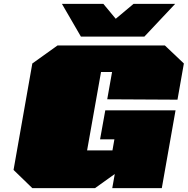

<svg xmlns="http://www.w3.org/2000/svg" viewBox="-20 -972 970 992"><path d="M398 -783 300 -952H514L578 -875L670 -952H885L726 -783ZM147 0 50 -94 147 -644 277 -737H832L930 -644L897 -457L534 -459L559 -600H502L430 -195H561L571 -252H497L524 -402H887L816 0H560L573 -73L471 0Z"/></svg>

Font: Tomorrow Black
Style: Italic
Weight: 900
Italic angle: -10°
Designer: Tony de Marco, Monica Rizzolli
Foundry: Just in Type
Version: Version 2.002